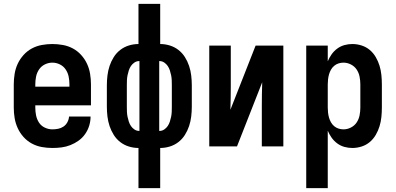

<svg xmlns="http://www.w3.org/2000/svg" viewBox="-20 -755 2040 990"><path d="M250 8Q222 8 195 3Q168 -2 144 -15Q120 -28 101.5 -48.5Q83 -69 71.5 -94Q60 -119 55.5 -146Q51 -173 51 -200V-320Q51 -347 55.5 -374.5Q60 -402 71.5 -426.5Q83 -451 101.5 -471.5Q120 -492 144 -505Q168 -518 195.5 -523Q223 -528 250 -528Q277 -528 304.5 -523Q332 -518 356 -505Q380 -492 398.5 -471.5Q417 -451 428.5 -426.5Q440 -402 444.5 -374.5Q449 -347 449 -320V-212H162V-200Q162 -180 166 -160Q170 -140 181 -123Q192 -106 211 -97Q230 -88 250 -88Q265 -88 280 -91Q295 -94 307.5 -102.5Q320 -111 327.5 -125Q335 -139 336 -154H447Q447 -130 440 -107Q433 -84 419 -64Q405 -44 385.5 -30Q366 -16 343.5 -7Q321 2 297.5 5Q274 8 250 8ZM162 -308H338V-320Q338 -340 334 -360Q330 -380 318.5 -397Q307 -414 288.5 -423Q270 -432 250 -432Q230 -432 211.5 -423Q193 -414 181.5 -397Q170 -380 166 -360Q162 -340 162 -320Z M694 215V8Q669 8 644.5 0.5Q620 -7 600 -22.5Q580 -38 566.5 -59.5Q553 -81 545 -105Q537 -129 534 -154.5Q531 -180 531 -205V-315Q531 -340 534 -365.5Q537 -391 545 -415Q553 -439 566.5 -460.5Q580 -482 600 -497.5Q620 -513 644.5 -520.5Q669 -528 694 -528V-735H806V-528Q831 -528 855.5 -520.5Q880 -513 900 -497.5Q920 -482 933.5 -460.5Q947 -439 955 -415Q963 -391 966 -365.5Q969 -340 969 -315V-205Q969 -180 966 -154.5Q963 -129 955 -105Q947 -81 933.5 -59.5Q920 -38 900 -22.5Q880 -7 855.5 0.5Q831 8 806 8V215ZM699 -80V-440H697Q684 -440 673 -432.5Q662 -425 655 -414.5Q648 -404 644 -391.5Q640 -379 637.5 -366.5Q635 -354 634.5 -341Q634 -328 634 -315V-205Q634 -192 634.5 -179Q635 -166 637.5 -153.5Q640 -141 644 -128.5Q648 -116 655 -105.5Q662 -95 673 -87.5Q684 -80 697 -80ZM801 -80H803Q816 -80 827 -87.5Q838 -95 845 -105.5Q852 -116 856 -128.5Q860 -141 862.5 -153.5Q865 -166 865.5 -179Q866 -192 866 -205V-315Q866 -328 865.5 -341Q865 -354 862.5 -366.5Q860 -379 856 -391.5Q852 -404 845 -414.5Q838 -425 827 -432.5Q816 -440 803 -440H801Z M1059 0V-520H1170V-312Q1170 -281 1169.5 -250.5Q1169 -220 1168 -189L1298 -520H1441V0H1330V-208Q1330 -239 1330.5 -269.5Q1331 -300 1332 -331L1202 0Z M1559 215V-520H1670V-439Q1678 -458 1690 -475Q1702 -492 1719 -504.5Q1736 -517 1756 -522.5Q1776 -528 1797 -528Q1821 -528 1844.5 -520.5Q1868 -513 1886.5 -497.5Q1905 -482 1917.5 -460.5Q1930 -439 1937 -416Q1944 -393 1946.5 -368.5Q1949 -344 1949 -320V-200Q1949 -176 1946.5 -151.5Q1944 -127 1937 -104Q1930 -81 1917.5 -59.5Q1905 -38 1886.5 -22.5Q1868 -7 1844.5 0.5Q1821 8 1797 8Q1776 8 1756 2.5Q1736 -3 1719 -15.5Q1702 -28 1690 -45Q1678 -62 1670 -81V215ZM1751 -88Q1771 -88 1789.5 -97.5Q1808 -107 1819 -123.5Q1830 -140 1834 -160Q1838 -180 1838 -200V-320Q1838 -340 1834 -360Q1830 -380 1819 -396.5Q1808 -413 1789.5 -422.5Q1771 -432 1751 -432Q1738 -432 1725.5 -428Q1713 -424 1703 -415.5Q1693 -407 1686.5 -395.5Q1680 -384 1676.5 -371.5Q1673 -359 1671.5 -346Q1670 -333 1670 -320V-200Q1670 -187 1671.5 -174Q1673 -161 1676.5 -148.5Q1680 -136 1686.5 -124.5Q1693 -113 1703 -104.5Q1713 -96 1725.5 -92Q1738 -88 1751 -88Z"/></svg>

Font: Iosevka Term
Style: Bold
Weight: 700
Monospace: yes
Designer: Belleve Invis
Foundry: Belleve Invis
Version: Version 30.0.1